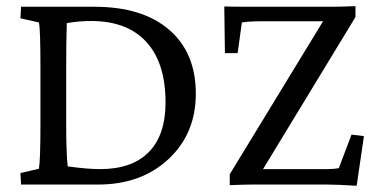

<svg xmlns="http://www.w3.org/2000/svg" viewBox="-20 -595 1217 619"><path d="M1129.9 3.9Q1067.4 0 1035.2 0H790Q767.6 0 720.7 2V-33.2L1021.5 -526.4H823.2Q781.7 -526.4 759.8 -522.5L746.1 -423.8H705.1L703.1 -574.2Q732.4 -573.2 785.2 -573.2H1051.8Q1077.1 -573.2 1126 -575.2V-540L828.1 -49.8H1035.2Q1054.7 -49.8 1072.3 -52.7L1113.3 -161.1L1153.3 -156.2ZM47.9 -573.2H284.2Q439 -573.2 525.1 -499.3Q611.3 -425.3 611.3 -293Q611.3 -164.1 523.2 -82Q435.1 0 295.9 0H47.9L45.9 -37.1L105.5 -50.8Q110.4 -80.1 110.4 -194.3V-377.9Q110.4 -500.5 105.5 -522.5L45.9 -536.1ZM195.3 -520.5Q195.3 -514.6 194.8 -498.3Q194.3 -481.9 193.8 -450.7Q193.4 -419.4 193.4 -377.9V-194.3Q193.4 -104 198.2 -58.6Q261.2 -49.8 302.7 -49.8Q405.8 -49.8 459.7 -104.7Q513.7 -159.7 513.7 -264.6Q513.7 -392.1 451.9 -459.7Q390.1 -527.3 273.4 -527.3Q234.9 -527.3 195.3 -520.5Z"/></svg>

Font: Crimson Pro
Style: Regular
Weight: 400
Designer: Jacques Le Bailly
Foundry: Baron von Fonthausen
Version: Version 1.003